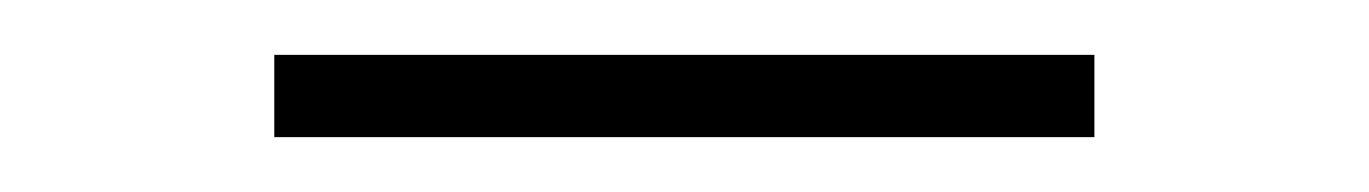

<svg xmlns="http://www.w3.org/2000/svg" viewBox="-20 -287 499 70"><path d="M80 -237V-267H379V-237Z"/></svg>

Font: Outfit Thin
Style: Regular
Weight: 100
Designer: Rodrigo Fuenzalida
Foundry: fragTYPE
Version: Version 1.100;gftools[0.9.27]